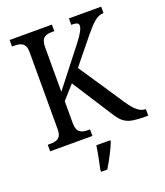

<svg xmlns="http://www.w3.org/2000/svg" viewBox="-166 -825 994 1157"><g transform="rotate(-20 331.5 -246.5)"><path d="M34 0H305V-42H294C252 -42 220 -51 220 -113V-254L297 -340L454 -96C502 -18 527 0 644 0H663V-42H660C626 -42 594 -70 559 -122L363 -415L497 -580C545 -638 578 -673 621 -673V-714H414V-673C446 -673 461 -668 461 -652C461 -633 448 -606 409 -556L220 -314V-601C220 -663 251 -672 293 -672H305V-714H34V-672H49C89 -672 122 -663 122 -605V-108C122 -50 89 -42 48 -42H34ZM280 208V221H320C346 179 381 113 397 71V61H308C301 109 290 164 280 208Z"/></g></svg>

Font: Noto Serif Sinhala SemiCondensed
Style: Regular
Weight: 400
Width: 4
Designer: Jelle Bosma - Monotype Design Team
Foundry: Monotype Imaging Inc.
Version: Version 2.007